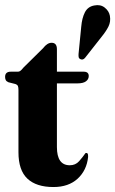

<svg xmlns="http://www.w3.org/2000/svg" viewBox="-21 -725 453 754"><path d="M39.5 -395 12 -402Q4 -405.5 1.5 -410.8Q-1 -416 -1 -423Q-1 -443.5 21.5 -443.5H49.5Q54.5 -443.5 59 -446.8Q63.5 -450 71 -459.5L148 -535.5Q164.5 -557 181.5 -557Q202.5 -557 202.5 -532V-443.5H307.5Q327.5 -443.5 327.5 -426.5Q327.5 -414 316.8 -405.8Q306 -397.5 282.5 -397.5H202.5V-147.5Q202.5 -76 253 -76Q275.5 -76 289.5 -91.8Q303.5 -107.5 314.5 -123.5Q326 -128 325 -108.5Q319.5 -56 283.8 -23.2Q248 9.5 189 9.5Q121.5 9.5 86.5 -23.5Q51.5 -56.5 51.5 -127V-371.5Q51.5 -381.5 49.5 -386.8Q47.5 -392 39.5 -395ZM298 -620Q301 -654.5 312.5 -676.8Q324 -699 349 -703.5Q373.5 -708.5 390.2 -695.2Q407 -682 410.5 -663Q414.5 -640 405 -621Q395.5 -602 378 -580.5L313.5 -498.5Q305 -487.5 294 -493Q288.5 -496 287.8 -501.5Q287 -507 287.5 -513.5Z"/></svg>

Font: Fraunces 144pt Soft
Style: Bold
Weight: 700
Version: Version 1.000;[0bf87f6ff]